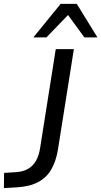

<svg xmlns="http://www.w3.org/2000/svg" viewBox="-60 -957 520 985"><path d="M-40 8 -39 -70 24 -74Q58 -76 83.5 -90.5Q109 -105 124.5 -132Q140 -159 146 -199L226 -705H319L237 -188Q227 -129 203 -87.5Q179 -46 136 -23Q93 0 28 4ZM111 -765 251 -937H334L440 -765H373L289 -880L178 -765Z"/></svg>

Font: Nunito Sans 12pt ExtraLight 12pt Medium
Style: Italic
Weight: 500
Italic angle: -9°
Version: Version 3.101;gftools[0.9.27]